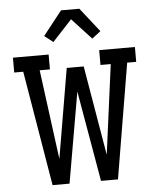

<svg xmlns="http://www.w3.org/2000/svg" viewBox="-63 -1029 876 1082"><g transform="rotate(-5 375.0 -488.5)"><path d="M190 0 81 -651H30V-735H232V-651H174L241 -144L327 -651H423L509 -144L576 -651H518V-735H720V-651H669L560 0H464L375 -513L286 0ZM265 -803 216 -841 323 -977H427L534 -841L485 -803L375 -922Z"/></g></svg>

Font: Iosevka Etoile Medium
Style: Regular
Weight: 500
Designer: Belleve Invis
Foundry: Belleve Invis
Version: Version 22.1.2; ttfautohint (v1.8.4)